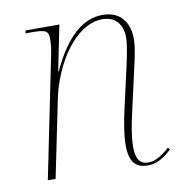

<svg xmlns="http://www.w3.org/2000/svg" viewBox="-67 -607 648 680"><g transform="rotate(-10 256.5 -266.5)"><path d="M411 10C440 10 464 -1 498 -32L492 -40C457 -8 434 0 415 0C381 0 371 -25 371 -65C371 -103 380 -145 389 -185L422 -332C429 -364 440 -406 440 -441C440 -496 412 -543 345 -543C276 -543 214 -493 158 -373H156L189 -536H68L65 -526H87C139 -526 148 -521 148 -490C148 -472 145 -453 143 -442L53 0H81L138 -278C163 -399 244 -528 342 -528C400 -528 414 -482 414 -451C414 -418 399 -356 396 -342L364 -200C354 -155 346 -111 346 -74C346 -15 367 10 411 10Z"/></g></svg>

Font: Noto Serif Display Thin
Style: Italic
Weight: 100
Italic angle: -12°
Designer: Monotype Design Team
Foundry: Monotype Imaging Inc.
Version: Version 2.009